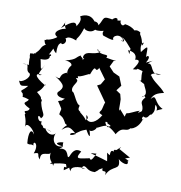

<svg xmlns="http://www.w3.org/2000/svg" viewBox="-101 -812 1097 1162"><g transform="rotate(-10 447.5 -231.5)"><path d="M617 178 563 115C604 85 537 129 539 116C522 108 524 144 517 156C542 129 512 95 500 142C477 121 492 106 477 175C381 101 366 104 422 119C372 169 381 143 376 139C317 129 279 133 333 90C310 69 288 71 258 106C230 127 274 56 205 50C240 42 222 42 236 17C216 9 164 9 227 39C176 42 168 -16 202 -47C189 -33 150 -39 143 -86C190 -43 183 -62 132 -91C131 -121 115 -102 129 -132C100 -129 112 -197 128 -150C162 -167 137 -177 146 -245C167 -278 129 -258 142 -249C154 -278 152 -274 132 -311C181 -323 195 -366 188 -341C126 -415 146 -428 179 -408C142 -406 167 -427 210 -465C166 -427 182 -445 188 -504C253 -474 263 -529 219 -535C265 -475 268 -555 221 -505C305 -571 259 -560 287 -522C312 -600 327 -562 330 -588C314 -553 379 -572 354 -609C363 -585 362 -628 420 -577C425 -598 434 -578 488 -652C460 -642 520 -588 559 -634C514 -621 579 -606 596 -605C617 -615 576 -607 586 -578C602 -567 631 -539 642 -543C634 -569 697 -576 700 -525C660 -543 730 -495 695 -548C714 -537 730 -477 735 -472C722 -445 723 -423 719 -465C777 -438 752 -402 750 -401C776 -397 787 -386 727 -346C783 -328 725 -365 783 -325C764 -289 770 -262 759 -271C738 -291 803 -217 779 -248C776 -217 798 -179 750 -170C783 -194 766 -131 781 -169C717 -138 761 -128 737 -87C730 -83 694 -76 726 -91C699 -95 658 -84 644 -91C620 -73 639 -50 609 -122C589 -93 615 -151 623 -180L626 -212L607 -238L641 -260L639 -317L609 -347L592 -387L622 -416C653 -409 626 -415 581 -443C609 -466 548 -455 535 -502C566 -485 513 -505 554 -483C501 -471 473 -508 446 -477C432 -452 468 -468 434 -454C451 -460 420 -481 435 -483C396 -480 408 -461 332 -470C354 -463 373 -444 364 -432C324 -412 332 -369 330 -395C269 -394 298 -347 258 -385C308 -321 296 -309 264 -292C246 -289 239 -261 291 -242C245 -226 289 -236 248 -235C263 -165 264 -198 241 -155C252 -139 261 -139 267 -93C283 -73 278 -91 238 -60C280 -74 290 -76 319 -20C265 -10 282 -43 318 -24C357 -34 346 -34 387 -35C390 -11 402 42 405 -30C406 -13 449 -24 451 -39C440 -26 513 -53 522 -27C511 -16 496 -86 522 -52C504 -56 559 -23 520 -31C554 5 556 30 557 22C613 -23 619 30 658 -2C626 3 692 25 737 -41C740 -31 718 -38 739 -54C764 -27 776 -64 790 -56C825 -76 814 -98 826 -110C844 -64 792 -76 863 -78C817 -123 848 -179 801 -149C823 -175 846 -178 888 -172C873 -219 840 -244 830 -291C827 -278 817 -318 890 -285C816 -287 863 -364 822 -364C851 -379 880 -377 812 -372C853 -404 831 -418 818 -404C838 -463 854 -479 793 -440C794 -506 841 -502 806 -477C820 -537 799 -547 811 -555C797 -585 755 -579 769 -560C793 -555 774 -600 728 -623C701 -602 696 -654 712 -648C661 -655 706 -655 680 -670C629 -670 650 -616 671 -656C596 -703 615 -678 568 -644C573 -666 539 -679 547 -666C557 -647 557 -676 550 -667C536 -727 479 -720 468 -716C480 -682 426 -660 436 -658C441 -686 427 -702 342 -667C404 -716 363 -715 369 -656C356 -667 275 -656 311 -618C305 -613 264 -606 246 -614C215 -605 236 -635 232 -589C235 -645 223 -576 239 -585C190 -577 214 -562 150 -540C155 -556 190 -531 132 -549C110 -500 162 -543 131 -537C95 -463 135 -479 77 -494C132 -487 78 -460 108 -429C113 -401 45 -382 37 -399C39 -360 41 -366 86 -357C44 -330 29 -346 45 -318C44 -279 26 -315 75 -275C63 -256 18 -275 71 -220C56 -195 28 -227 41 -193C27 -197 45 -165 23 -115C39 -150 74 -90 69 -61C62 -104 37 -82 20 -15C39 2 33 -14 55 4C54 -31 96 -4 48 51C95 52 61 61 78 94C92 34 138 89 153 62C124 103 154 127 150 146C167 122 166 112 133 131C177 132 217 143 229 149C231 198 217 136 209 183C263 172 236 164 249 197C252 164 305 177 339 196C285 189 359 172 332 179C354 187 345 212 392 227C438 214 398 218 443 212C426 243 473 219 450 256C506 198 549 252 549 174C555 194 603 238 600 194C622 211 585 173 586 177ZM528 -391 550 -315 520 -290 497 -287 528 -173 538 -180C521 -187 501 -123 485 -131C498 -118 464 -136 497 -104C455 -69 411 -63 398 -99C402 -43 394 -113 404 -122C418 -87 390 -103 392 -89C395 -114 343 -172 381 -137C334 -173 389 -179 364 -194C349 -236 356 -269 343 -277C336 -317 405 -325 378 -350C396 -365 390 -319 392 -380C380 -358 396 -355 467 -364C466 -407 451 -400 465 -359C523 -429 491 -359 526 -387Z"/></g></svg>

Font: Asimov Aggro
Style: Medium
Weight: 500
Designer: Google
Version: Version 2.000980; 2014